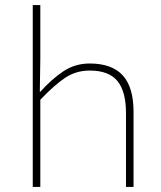

<svg xmlns="http://www.w3.org/2000/svg" viewBox="-20 -742 640 762"><path d="M110 0V-722H140V-508L138 -378H140Q185 -428 231.5 -459Q278 -490 336 -490Q424 -490 467 -443Q510 -396 510 -298V0H480V-294Q480 -379 446 -420.5Q412 -462 336 -462Q282 -462 239 -433.5Q196 -405 140 -346V0Z"/></svg>

Font: Source Code Pro ExtraLight
Style: Regular
Weight: 200
Monospace: yes
Designer: Paul D. Hunt, Teo Tuominen
Foundry: Adobe
Version: Version 1.026;hotconv 1.1.0;makeotfexe 2.6.0